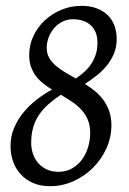

<svg xmlns="http://www.w3.org/2000/svg" viewBox="-20 -623 442 658"><path d="M140.1 -459Q140.1 -439.9 148.4 -425.3Q156.7 -410.6 170.7 -398.4Q184.6 -386.2 202.6 -375.5Q220.7 -364.7 239.7 -354Q255.9 -364.7 269.5 -377.2Q283.2 -389.6 293 -404.5Q302.7 -419.4 308.3 -437Q314 -454.6 314 -476.1Q314 -515.6 291 -536.4Q268.1 -557.1 230 -557.1Q210.4 -557.1 194.1 -548.8Q177.7 -540.5 165.8 -526.9Q153.8 -513.2 147 -495.4Q140.1 -477.5 140.1 -459ZM289.1 -167Q289.1 -193.8 280.5 -213.4Q272 -232.9 257.8 -248Q243.7 -263.2 225.6 -275.1Q207.5 -287.1 188.5 -298.3Q164.6 -282.2 145.8 -265.6Q127 -249 113.8 -229.5Q100.6 -210 93.8 -186.8Q86.9 -163.6 86.9 -133.8Q86.9 -112.8 93.3 -94.7Q99.6 -76.7 111.8 -63.2Q124 -49.8 141.1 -42Q158.2 -34.2 180.2 -34.2Q207 -34.2 227.5 -46.1Q248 -58.1 261.7 -77.1Q275.4 -96.2 282.2 -119.9Q289.1 -143.6 289.1 -167ZM379.9 -488.8Q379.9 -461.9 370.6 -439.5Q361.3 -417 346.2 -398.4Q331.1 -379.9 311.3 -364.3Q291.5 -348.6 271 -335.4Q289.1 -324.2 305.4 -310.8Q321.8 -297.4 334.2 -280.5Q346.7 -263.7 354.2 -242.2Q361.8 -220.7 361.8 -193.8Q361.8 -152.3 344.7 -114.5Q327.6 -76.7 298.6 -47.9Q269.5 -19 231.4 -2Q193.4 15.1 151.9 15.1Q118.2 15.1 92.8 3.9Q67.4 -7.3 50.3 -26.4Q33.2 -45.4 24.7 -70.1Q16.1 -94.7 16.1 -122.1Q16.1 -155.8 28.3 -184.6Q40.5 -213.4 60.3 -237.5Q80.1 -261.7 105.7 -281.5Q131.3 -301.3 158.2 -315.9Q142.6 -325.7 128.4 -336.7Q114.3 -347.7 103.5 -361.8Q92.8 -376 86.4 -393.6Q80.1 -411.1 80.1 -434.1Q80.1 -469.7 95 -500.7Q109.9 -531.7 134.8 -554.4Q159.7 -577.1 191.9 -590.1Q224.1 -603 258.8 -603Q288.6 -603 311.3 -594.5Q334 -585.9 349.4 -570.8Q364.7 -555.7 372.3 -534.7Q379.9 -513.7 379.9 -488.8Z"/></svg>

Font: Gentium Plus Eur
Style: Italic
Weight: 400
Italic angle: -8°
Designer: J. Victor Gaultney, Annie Olsen, Iska Routamaa, Becca Hirsbrunner
Foundry: SIL International
Version: Version 5.000